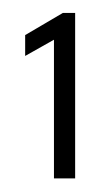

<svg xmlns="http://www.w3.org/2000/svg" viewBox="-20 -680 164 290"><path d="M61.5 -620 18 -595.5V-627L75 -660.5H93.5V-410.5H61.5Z"/></svg>

Font: League Spartan Thin
Style: Regular
Weight: 400
Version: Version 2.002